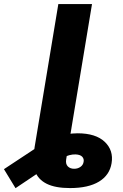

<svg xmlns="http://www.w3.org/2000/svg" viewBox="-164 -748 623 972"><path d="M190.4 204.1Q116.2 204.1 72.5 182.4Q28.8 160.6 13.4 118.7Q-2 76.7 8.3 16.1L27.3 -99.6H197.8L170.9 59.6Q167.5 82.5 179.4 94.5Q191.4 106.4 211.4 106.4Q229.5 106.4 243.2 96.9Q256.8 87.4 259.3 71.3Q262.2 56.2 252.2 45.4Q242.2 34.7 218.3 33.7Q203.6 33.2 186.8 37.6Q169.9 42 145.5 54.7Q121.1 67.4 83.5 91.3L-85.4 204.6L-144 108.4L26.9 -4.4Q67.9 -32.2 120.4 -52.7Q172.9 -73.2 228.5 -73.2Q320.8 -73.2 366.2 -30Q411.6 13.2 400.9 78.1Q391.1 138.7 337.2 171.4Q283.2 204.1 190.4 204.1ZM301.8 -727.5 181.2 0H10.7L131.3 -727.5Z"/></svg>

Font: Inter ExtraBold
Style: Italic
Weight: 800
Italic angle: -9.3988°
Designer: Rasmus Andersson
Foundry: rsms
Version: Version 4.001;git-66647c0bb